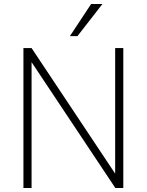

<svg xmlns="http://www.w3.org/2000/svg" viewBox="-20 -947 740 967"><path d="M98 0V-705H139L573 -53H560V-705H601V0H561L127 -652H139V0ZM332 -765 439 -927H496L370 -765Z"/></svg>

Font: Nunito Sans 10pt SemiCondensed ExtraLight
Style: Regular
Weight: 250
Width: 4
Designer: Vernon Adams
Foundry: Vernon Adams
Version: Version 3.101;gftools[0.9.27]